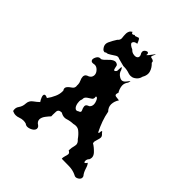

<svg xmlns="http://www.w3.org/2000/svg" viewBox="-273 -1197 1398 1398"><g transform="rotate(45 426.0 -498.5)"><path d="M225.6 -775.4Q208 -794.4 208 -814.5Q208 -825.7 213.4 -837.4Q228.5 -869.6 246.1 -896.5Q262.2 -909.7 262.2 -927.2Q262.2 -930.2 261.7 -933.6Q259.3 -950.7 259.3 -967.3Q259.3 -970.2 259.3 -976.6Q260.3 -987.8 265.1 -998Q270 -1008.3 284.2 -1016.6Q286.6 -1009.3 289.6 -1006.3Q292.5 -1003.9 295.4 -1003.9Q295.9 -1003.9 296.4 -1003.9Q302.7 -1003.9 308.6 -1009.8Q311 -1012.2 313 -1012.2Q315.4 -1012.2 316.4 -1006.8Q335.9 -1013.7 345.2 -1017.6Q346.2 -1018.1 346.7 -1018.1Q355.5 -1018.1 370.1 -979.5Q343.8 -977.5 336.9 -960.4Q335.9 -958.5 335.9 -956.1Q335.9 -940.9 374.5 -923.8Q388.7 -906.7 412.6 -904.8Q415.5 -904.3 418.5 -904.3Q437.5 -904.3 444.8 -916.5Q447.3 -920.9 447.3 -927.2Q447.3 -929.2 447.3 -931.2Q445.8 -939.9 438 -952.1Q436 -958 436 -963.4Q436 -975.6 446.8 -983.9Q456.5 -991.2 463.4 -991.2Q467.8 -991.2 471.2 -988.3Q474.1 -985.8 475.1 -980.5Q475.6 -979 475.6 -977.1Q475.6 -973.1 474.1 -967.3Q485.8 -975.6 507.8 -1006.8Q517.1 -1020.5 518.6 -1020.5Q519 -1020.5 519 -1019.5Q519 -1016.1 509.8 -995.6Q507.8 -990.7 507.8 -987.8Q507.8 -981 515.1 -980Q525.4 -979 534.2 -974.1Q538.1 -971.7 540.5 -967.8Q542 -964.8 542 -959.5Q542 -958 542 -956.5Q568.4 -932.6 577.6 -901.9Q580.6 -892.1 580.6 -882.3Q580.6 -860.4 566.9 -837.4Q561 -807.6 535.2 -790.5Q525.9 -784.2 515.6 -781.2Q507.8 -779.3 500 -779.3Q490.2 -779.3 480 -782.2Q450.2 -793 421.4 -793Q418.9 -793 416.5 -793Q415.5 -793 413.1 -793Q398.4 -796.9 354 -808.6Q345.7 -813 338.4 -813Q329.6 -813 321.3 -807.6Q305.7 -797.9 289.6 -787.1Q281.2 -781.2 272 -777.3Q264.2 -773.9 256.3 -773.9Q254.4 -773.9 252.9 -773.9Q251.5 -767.6 244.1 -767.6Q242.2 -767.6 239.7 -768.1Q229 -770.5 225.6 -775.4ZM75.2 -3.4Q74.7 -7.8 74.7 -12.2Q74.7 -29.3 85.9 -44.4Q102.5 -67.9 103.5 -96.7Q105 -128.4 129.4 -146Q153.8 -163.6 170.4 -179.7Q160.2 -193.8 152.8 -213.4Q149.9 -222.2 149.9 -228.5Q149.9 -235.8 154.3 -239.3Q157.2 -241.7 163.1 -241.7Q164.1 -241.7 165 -241.7Q171.9 -240.7 184.1 -234.9Q203.6 -260.3 217.8 -293Q230.5 -321.3 230.5 -349.6Q230.5 -353.5 230.5 -357.4Q223.6 -367.7 223.6 -375Q223.6 -382.8 228 -389.6Q237.8 -404.3 258.8 -417.5Q275.4 -428.2 275.4 -446.8Q275.4 -451.2 274.4 -456.1Q274.9 -460 274.9 -463.9Q274.9 -479.5 267.1 -496.1Q258.3 -514.2 258.3 -529.3Q258.3 -530.8 258.3 -533.7Q259.3 -543 265.6 -550.3Q272.5 -557.6 289.1 -562.5Q298.8 -567.9 304.2 -575.2Q309.1 -582.5 310.5 -590.3Q311.5 -594.2 311.5 -598.6Q311.5 -618.7 293.5 -636.7Q277.8 -652.8 259.3 -652.8Q252.9 -652.8 245.6 -650.9Q241.7 -650.4 238.8 -650.4Q234.4 -650.4 231.4 -651.4Q225.6 -653.8 222.7 -658.2Q219.2 -663.6 219.2 -670.4Q219.2 -681.2 227.1 -695.3Q237.8 -714.4 255.4 -714.4Q258.8 -714.4 262.7 -713.9Q279.8 -721.7 297.4 -741.7Q314.9 -761.7 333.5 -771Q342.8 -775.4 351.6 -775.4Q352.5 -775.4 353.5 -775.4Q363.8 -774.4 374.5 -765.1Q377.9 -755.9 380.4 -740.7Q382.8 -725.6 389.2 -723.1Q390.1 -722.7 390.6 -722.7Q393.1 -722.7 396 -725.1Q400.4 -728 405.8 -736.3Q407.7 -751 407.7 -770.5Q408.2 -778.8 410.6 -778.8Q411.1 -778.8 411.6 -778.3Q415 -776.4 422.9 -760.7Q428.2 -734.4 456.1 -717.8Q467.3 -710.9 477.1 -710.9Q492.2 -710.9 505.9 -726.6Q514.2 -738.3 523.4 -748.5Q525.9 -751.5 526.9 -751.5Q527.3 -751.5 527.8 -750Q527.8 -746.1 522.9 -732.4Q506.8 -711.9 506.8 -689.5Q506.8 -685.1 507.3 -680.7Q510.7 -654.3 525.4 -629.9Q520.5 -619.1 520.5 -611.8Q520.5 -600.6 532.7 -598.1Q552.2 -594.7 566.9 -593.8Q548.3 -565.9 546.9 -535.6Q546.9 -534.2 546.9 -531.2Q546.9 -503.4 569.8 -480Q577.1 -439.5 591.3 -399.9Q605.5 -360.8 624 -324.2Q627.4 -320.8 629.4 -320.8Q632.8 -320.8 632.8 -329.1Q633.3 -342.8 636.7 -347.2Q637.7 -348.1 638.7 -348.1Q639.6 -348.1 641.1 -347.2Q644 -345.2 649.4 -336.4Q665.5 -323.2 665.5 -309.6Q665.5 -307.6 665 -305.2Q662.6 -289.6 657.2 -273.4Q654.3 -265.1 652.8 -256.3Q652.3 -253.4 652.3 -251Q652.3 -245.1 654.3 -239.3Q678.7 -225.6 705.6 -197.3Q722.7 -179.2 722.7 -159.7Q722.7 -148.9 717.3 -137.7Q706.1 -127.9 705.1 -112.3Q705.1 -110.4 705.1 -108.4Q705.1 -96.2 710.9 -95.7Q713.4 -95.7 717.8 -99.1Q722.2 -102.5 727.5 -111.8Q738.8 -101.6 748 -70.8Q757.8 -39.6 773.9 -21Q776.9 -14.2 776.9 -7.8Q776.9 5.9 761.7 16.6Q750 24.9 739.3 24.9Q730 24.9 721.7 19Q687 2.4 648.9 2Q610.4 1.5 573.2 1Q572.8 -2.4 572.8 -5.9Q572.8 -10.3 573.7 -15.1Q575.2 -23.4 577.6 -30.8Q582.5 -44.4 583.5 -56.2Q583.5 -56.6 583.5 -57.1Q583.5 -68.4 565.9 -77.6Q565.9 -104.5 573.7 -131.8Q575.7 -138.2 575.7 -144.5Q575.7 -164.6 555.2 -181.6Q536.6 -209 513.2 -228Q498 -241.2 476.6 -241.2Q465.8 -241.2 453.6 -237.8Q421.9 -236.8 394 -227.5Q384.8 -224.6 375 -224.6Q356 -224.6 335.9 -236.8Q335.4 -236.8 335 -236.8Q302.2 -236.8 301.3 -210.4Q300.3 -194.3 300.3 -180.7Q300.3 -171.4 300.8 -163.1Q287.1 -148.9 271.5 -128.4Q256.3 -107.9 254.9 -88.4Q254.9 -87.4 254.9 -86.4Q254.9 -76.2 259.8 -67.4Q265.1 -57.6 278.8 -49.8Q287.1 -43.5 289.6 -36.1Q291 -31.7 291 -27.3Q291 -24.9 290.5 -22Q285.6 -2 254.9 9.8Q241.7 14.6 231.4 14.6Q217.3 14.6 207.5 5.9Q193.8 1.5 179.7 1.5Q161.1 1.5 142.1 8.8Q127 14.6 112.3 14.6Q94.2 14.6 77.1 5.9Q75.7 1 75.2 -3.4ZM414.6 -329.1Q430.7 -334 430.7 -343.8Q430.7 -347.7 428.2 -352.5Q419.4 -369.1 418.5 -384.8Q418.5 -385.7 418.5 -386.2Q418.5 -392.1 421.9 -397.5Q425.3 -403.3 436 -407.7Q442.9 -409.7 447.3 -413.6Q451.2 -417.5 454.1 -422.9Q459 -432.6 459 -444.3Q459 -457.5 452.6 -473.1Q443.4 -496.6 433.1 -496.6Q430.7 -496.6 428.2 -495.1Q429.2 -489.3 429.2 -484.4Q429.2 -468.8 418 -462.4Q403.3 -453.6 389.2 -443.4Q381.8 -438 376.5 -430.2Q372.6 -423.3 372.6 -413.1Q372.6 -411.1 372.6 -408.7Q367.2 -399.4 367.2 -384.8Q367.2 -376 369.1 -364.7Q375 -335 390.6 -325.7Q395 -323.2 399.9 -323.2Q400.9 -323.2 401.9 -323.2Q407.7 -323.7 414.6 -329.1Z"/></g></svg>

Font: Brazier Flame
Style: Regular
Weight: 400
Designer: Walter E Stewart
Version: 0.1